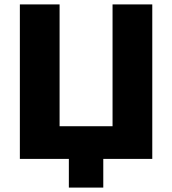

<svg xmlns="http://www.w3.org/2000/svg" viewBox="-20 -720 780 870"><path d="M292 130V0H70V-700H250V-148H490V-700H670V0H448V130Z"/></svg>

Font: Golos Text
Style: Bold
Weight: 700
Designer: A.Korolkova, Vitaly Kuzmin
Foundry: ParaType Ltd
Version: Version 2.004